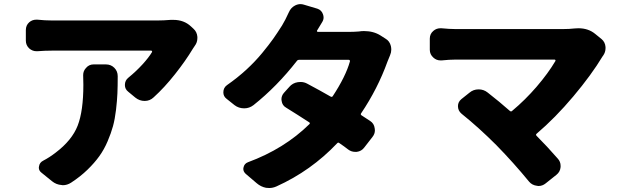

<svg xmlns="http://www.w3.org/2000/svg" viewBox="-20 -856 3040 939"><path d="M386.7 -488.3Q386.7 -508.8 400.4 -523.4Q415 -541 437.5 -541H498Q522.5 -541 539.1 -524.4Q555.7 -507.8 555.7 -483.4Q555.7 -483.4 555.7 -483.4Q555.7 -434.6 554.2 -399.4Q552.7 -364.3 547.4 -318.8Q542 -273.4 532.7 -239.3Q523.4 -205.1 506.3 -165Q489.3 -125 465.8 -92.3Q442.4 -59.6 407.7 -25.9Q373 7.8 328.1 37.1Q308.6 49.8 287.1 49.8Q284.2 49.8 280.3 48.8Q254.9 46.9 234.4 30.3L182.6 -11.7Q169.9 -21.5 169.9 -36.1Q169.9 -39.1 170.9 -43Q173.8 -61.5 191.4 -70.3Q221.7 -85.9 252 -109.4Q332 -169.9 359.9 -241.7Q387.7 -313.5 387.7 -441.4ZM814.5 -758.8Q821.3 -758.8 828.1 -758.8Q879.9 -758.8 914.1 -726.6L925.8 -715.8Q943.4 -700.2 945.3 -675.8Q945.3 -672.9 945.3 -669.9Q945.3 -648.4 932.6 -631.8Q926.8 -623 922.9 -617.2Q887.7 -558.6 835.9 -493.2Q784.2 -427.7 731.4 -379.9Q712.9 -362.3 687.5 -362.3Q662.1 -362.3 641.6 -378.9L607.4 -407.2Q590.8 -419.9 590.8 -440.4Q590.8 -462.9 608.4 -476.6Q645.5 -506.8 676.8 -541Q708 -575.2 723.6 -601.6Q724.6 -603.5 723.1 -606Q721.7 -608.4 719.7 -608.4H233.4Q199.2 -608.4 163.1 -605.5Q161.1 -605.5 158.2 -605.5Q138.7 -605.5 123 -619.1Q106.4 -634.8 106.4 -657.2V-709Q106.4 -732.4 123 -747.1Q137.7 -759.8 157.2 -759.8Q160.2 -759.8 163.1 -759.8Q200.2 -755.9 233.4 -755.9H752Q779.3 -755.9 814.5 -758.8Z M1735.4 -702.1Q1748 -704.1 1759.8 -704.1Q1806.6 -704.1 1840.8 -682.6L1865.2 -667Q1885.7 -655.3 1891.6 -630.9Q1893.6 -622.1 1893.6 -613.3Q1893.6 -599.6 1887.7 -585.9Q1880.9 -570.3 1875 -554.7Q1827.1 -421.9 1746.1 -301.8Q1742.2 -295.9 1748 -292Q1770.5 -277.3 1790 -264.6Q1809.6 -252 1812.5 -228.5Q1813.5 -223.6 1813.5 -218.8Q1813.5 -201.2 1801.8 -186.5L1761.7 -134.8Q1748 -116.2 1724.6 -113.3Q1720.7 -113.3 1716.8 -113.3Q1698.2 -113.3 1682.6 -125Q1664.1 -139.6 1639.6 -156.2Q1633.8 -161.1 1628.9 -155.3Q1501 -20.5 1332 55.7Q1314.5 63.5 1296.9 63.5Q1289.1 63.5 1281.2 62.5Q1255.9 57.6 1235.4 40L1181.6 -5.9Q1169.9 -16.6 1169.9 -30.3Q1169.9 -33.2 1170.9 -37.1Q1174.8 -55.7 1192.4 -62.5Q1370.1 -127.9 1493.2 -249Q1498 -253.9 1492.2 -257.8Q1433.6 -295.9 1379.9 -329.1Q1360.4 -339.8 1357.4 -362.3Q1356.4 -366.2 1356.4 -370.1Q1356.4 -387.7 1368.2 -401.4L1394.5 -430.7Q1411.1 -450.2 1436.5 -454.1Q1443.4 -455.1 1450.2 -455.1Q1467.8 -455.1 1483.4 -446.3Q1545.9 -413.1 1596.7 -383.8Q1603.5 -379.9 1607.4 -385.7Q1670.9 -482.4 1691.4 -555.7Q1692.4 -558.6 1690.4 -561Q1688.5 -563.5 1685.5 -563.5H1443.4Q1435.5 -563.5 1431.6 -557.6Q1334 -432.6 1219.7 -341.8Q1199.2 -326.2 1174.8 -326.2Q1173.8 -326.2 1173.8 -326.2Q1147.5 -326.2 1127 -341.8L1087.9 -373Q1072.3 -384.8 1072.3 -404.3Q1072.3 -426.8 1089.8 -439.5Q1141.6 -475.6 1185.1 -515.6Q1228.5 -555.7 1262.2 -596.7Q1295.9 -637.7 1315.9 -666Q1335.9 -694.3 1359.4 -731.4Q1375 -756.8 1392.6 -795.9Q1402.3 -818.4 1422.9 -829.1Q1436.5 -835.9 1449.2 -835.9Q1458 -835.9 1466.8 -833L1532.2 -813.5Q1552.7 -806.6 1559.6 -786.1Q1562.5 -778.3 1562.5 -770.5Q1562.5 -758.8 1555.7 -748Q1543.9 -729.5 1530.3 -706.1Q1529.3 -704.1 1530.8 -702.1Q1532.2 -700.2 1534.2 -700.2H1693.4Q1712.9 -700.2 1735.4 -702.1Z M2789.1 -716.8Q2799.8 -717.8 2808.6 -717.8Q2857.4 -717.8 2890.6 -690.4L2921.9 -665Q2939.5 -650.4 2941.4 -626Q2941.4 -623 2941.4 -620.1Q2941.4 -600.6 2929.7 -584Q2927.7 -582 2926.8 -580.1Q2872.1 -489.3 2783.7 -384.3Q2695.3 -279.3 2604.5 -202.1Q2598.6 -197.3 2604.5 -191.4Q2655.3 -140.6 2708 -80.1Q2721.7 -65.4 2721.7 -44.9Q2721.7 -42 2721.7 -39.1Q2719.7 -15.6 2701.2 -1L2648.4 41Q2632.8 53.7 2613.3 53.7Q2609.4 53.7 2606.4 52.7Q2582 49.8 2567.4 32.2Q2492.2 -59.6 2407.2 -146.5Q2321.3 -232.4 2237.3 -299.8Q2219.7 -314.5 2219.7 -336.9Q2219.7 -357.4 2236.3 -371.1L2275.4 -402.3Q2294.9 -418.9 2320.3 -418.9Q2321.3 -418.9 2321.3 -418.9Q2345.7 -418.9 2365.2 -403.3Q2422.9 -358.4 2473.6 -313.5Q2479.5 -308.6 2484.4 -313.5Q2548.8 -367.2 2605 -432.6Q2661.1 -498 2696.3 -557.6Q2697.3 -559.6 2696.3 -562Q2695.3 -564.5 2692.4 -564.5H2205.1Q2178.7 -564.5 2139.6 -560.5Q2136.7 -560.5 2134.8 -560.5Q2114.3 -560.5 2099.6 -574.2Q2082 -589.8 2082 -612.3V-667Q2082 -690.4 2099.6 -705.1Q2114.3 -717.8 2133.8 -717.8Q2136.7 -717.8 2138.7 -717.8Q2179.7 -713.9 2205.1 -713.9H2736.3Q2763.7 -713.9 2789.1 -716.8Z"/></svg>

Font: Gen Jyuu Gothic Heavy
Style: Bold
Weight: 900
Designer: [Source Han Sans]
Ryoko NISHIZUKA  (kana & ideographs); Paul D. Hunt (Latin, Greek & Cyrillic); Wenlong ZHANG  (bopomofo
Version: Version 1.002.20150607